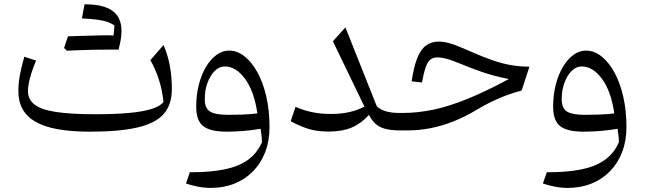

<svg xmlns="http://www.w3.org/2000/svg" viewBox="-20 -620 3065 913"><path d="M757.1 -134.9Q742.6 -115.4 702.5 -102.4Q662.5 -89.4 595.4 -83.1Q528.3 -76.8 432.2 -76.8Q315.7 -76.8 245.6 -87.7Q175.4 -98.5 144.2 -122.8Q113 -147.1 113 -187.1Q113 -213.5 123.3 -251.8Q133.6 -290 151.7 -332L95.6 -350.2Q80.1 -295.4 73.8 -259.1Q67.4 -222.8 67.4 -185.6Q67.4 -87.9 148.9 -40.9Q230.3 6.1 407.1 6.1Q549.6 6.1 635.2 -14.2Q720.8 -34.4 759 -78.7Q797.2 -122.9 797.2 -195.7Q797.2 -317.3 757.5 -405.8L694.9 -334Q720.4 -290 736.7 -237.8Q752.9 -185.7 757.1 -134.9ZM519.2 -448.6Q526.7 -435.5 533.5 -424.3Q540.3 -413 547.9 -401Q564.5 -468.7 552.9 -512.5Q541.3 -556.4 499.3 -578Q457.4 -599.5 382.2 -599.8Q378.8 -583.5 375.8 -567.2Q372.8 -551 369.8 -532.3Q411.5 -530.4 440.4 -526.7Q469.4 -522.9 489.3 -516.3Q509.3 -509.6 524.1 -498.9Q523.7 -486.1 522.3 -473.7Q521 -461.4 519.2 -448.6ZM297.7 -379Q330 -390.9 362.1 -402.8Q394.2 -414.6 426.3 -427.2Q458.4 -439.8 490.2 -452.2Q480.6 -452.2 460.6 -451.8Q440.6 -451.5 414.4 -450.6Q388.2 -449.8 359.3 -449.1Q330.4 -448.4 303.3 -447.2Q298.5 -433.6 293.9 -420Q289.4 -406.4 284.6 -391.9Q288 -388.6 291.2 -385.4Q294.5 -382.2 297.7 -379ZM494.3 -384.1Q509.8 -384.1 519.7 -384.1Q529.5 -384 535.4 -384Q541.2 -384 544.6 -384Q546 -390 546.8 -397.2Q547.5 -404.4 547.9 -411.9Q548.4 -419.3 548.4 -424.9Q548.4 -441.6 536.9 -446.9Q525.5 -452.2 490.2 -452.2Q455.8 -442.8 421.3 -432.6Q386.8 -422.5 352.7 -412.3Q318.5 -402.2 284.6 -391.9Q288 -388.6 291.2 -385.4Q294.5 -382.2 297.7 -379Q328.8 -380.3 362.3 -381.6Q395.9 -382.8 429.4 -383.5Q462.9 -384.1 494.3 -384.1Z M1203.9 -80.7Q1171 -76.7 1134.6 -75.3Q1098.1 -73.9 1066.6 -73.9Q1003.9 -73.9 978.8 -89.6Q953.7 -105.3 953.7 -148.3Q953.7 -190.8 966.7 -226.2Q979.6 -261.6 1001.2 -282.8Q1022.9 -304.1 1049 -304.1Q1101.6 -304.1 1145.1 -245.4Q1188.5 -186.7 1203.9 -80.7ZM981.5 273.6Q1043.8 273.6 1095.1 253Q1146.3 232.3 1183.7 194.1Q1221 155.8 1241.3 102.7Q1261.6 49.5 1261.6 -15.9Q1261.6 -94.9 1246.2 -161.5Q1230.8 -228.1 1203.7 -276.9Q1176.6 -325.7 1142.1 -352.6Q1107.5 -379.5 1068.9 -379.5Q1037.5 -379.5 1009.2 -358.8Q981 -338.1 959.3 -301.7Q937.7 -265.3 925.4 -216.9Q913 -168.4 913 -112.4Q913 -45.7 946.9 -19.8Q980.8 6.1 1056.9 6.1Q1097.9 6.1 1139.5 2.6Q1181.1 -0.9 1219.2 -7.6Q1221.9 9.6 1223.6 23.9Q1225.4 38.2 1225.8 55.8Q1193.3 132.7 1111.6 166.3Q1029.9 199.9 882.9 198.9L864.3 252.5Q883.5 258.8 903.1 263.6Q922.7 268.4 942.7 271Q962.7 273.6 981.5 273.6Z M1713 -113Q1677.9 -95 1639.4 -86.6Q1600.9 -78.1 1553.6 -78.1Q1507.3 -78.1 1466.4 -86.2Q1425.5 -94.3 1385.3 -112L1362.2 -43.5Q1414.3 -15.8 1453.7 -5.1Q1493.1 5.6 1542 5.6Q1607.3 5.6 1652 -13.3Q1696.8 -32.2 1734.6 -73.7Q1747.6 -47.4 1766.1 -30.9Q1784.7 -14.5 1812.5 -7.2Q1840.2 0 1879.6 0H1880.1V-82.9H1879.6Q1803.5 -82.9 1771.6 -114.9L1622.5 -489.8L1563 -423.6Z M2067.3 -422.3Q2030.4 -422.3 2005.1 -403.2Q1979.9 -384.1 1963.7 -342.7Q1947.5 -301.2 1937.5 -233.2L1986.6 -228Q1995.3 -275 2004.4 -300.8Q2013.5 -326.7 2026.8 -337Q2040.2 -347.3 2061.1 -347.3Q2076.5 -347.3 2102.3 -340.8Q2128 -334.2 2175.2 -314.6Q2222.2 -295.4 2258.1 -282.6Q2293.9 -269.8 2327.4 -260.8Q2360.8 -251.9 2399.7 -244.1Q2291.1 -185.7 2203.9 -150.2Q2116.6 -114.6 2041.9 -98.7Q1967.2 -82.9 1895.6 -82.9H1879.9Q1872.1 -82.9 1868.2 -75.3Q1864.3 -67.6 1864.3 -51V-31.9Q1864.3 -15.3 1868.2 -7.6Q1872.1 0 1879.9 0H1922.1Q1973.6 0 2027 -10.4Q2080.4 -20.8 2136.2 -42.8Q2192.1 -64.8 2250.3 -100.1Q2286.6 -121.8 2322.3 -138.7Q2358 -155.7 2392.7 -168.4Q2427.3 -181.1 2460.5 -189.4L2497.6 -303Q2454.3 -303 2412.9 -309.8Q2371.4 -316.7 2323.8 -332.9Q2276.1 -349.1 2214.1 -376.7Q2157.3 -402.1 2125 -412.2Q2092.7 -422.3 2067.3 -422.3Z M2901.2 -80.7Q2868.3 -76.7 2831.8 -75.3Q2795.4 -73.9 2763.8 -73.9Q2701.1 -73.9 2676 -89.6Q2651 -105.3 2651 -148.3Q2651 -190.8 2663.9 -226.2Q2676.9 -261.6 2698.5 -282.8Q2720.1 -304.1 2746.3 -304.1Q2798.9 -304.1 2842.3 -245.4Q2885.8 -186.7 2901.2 -80.7ZM2678.7 273.6Q2741 273.6 2792.3 253Q2843.6 232.3 2880.9 194.1Q2918.2 155.8 2938.6 102.7Q2958.9 49.5 2958.9 -15.9Q2958.9 -94.9 2943.5 -161.5Q2928 -228.1 2901 -276.9Q2873.9 -325.7 2839.3 -352.6Q2804.8 -379.5 2766.1 -379.5Q2734.7 -379.5 2706.5 -358.8Q2678.2 -338.1 2656.6 -301.7Q2635 -265.3 2622.6 -216.9Q2610.3 -168.4 2610.3 -112.4Q2610.3 -45.7 2644.2 -19.8Q2678 6.1 2754.2 6.1Q2795.2 6.1 2836.8 2.6Q2878.3 -0.9 2916.5 -7.6Q2919.2 9.6 2920.9 23.9Q2922.7 38.2 2923.1 55.8Q2890.6 132.7 2808.9 166.3Q2727.2 199.9 2580.2 198.9L2561.5 252.5Q2580.8 258.8 2600.4 263.6Q2620 268.4 2640 271Q2660 273.6 2678.7 273.6Z"/></svg>

Font: Pinar-VF
Style: Regular
Weight: 300
Designer: Amin Abedi
Version: Version 3.0